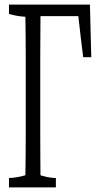

<svg xmlns="http://www.w3.org/2000/svg" viewBox="-20 -747 436 834"><path d="M370.6 -727.1Q373.5 -607.9 376.5 -498.5Q376.5 -498.5 341.3 -498.5Q330.6 -582.5 320.3 -676.8Q320.3 -676.8 155.8 -676.8Q155.3 -633.3 154.8 -485.4Q154.8 -325.7 154.8 -176.3Q154.8 -109.4 155.3 -52.2Q155.3 -14.2 155.8 14.2Q189.5 25.4 222.7 26.4Q222.7 51.3 222.7 66.9Q222.7 66.9 19 66.9Q19 51.8 19 26.4Q54.7 24.9 90.3 14.2Q91.8 -65.9 91.8 -174.3Q91.8 -324.2 91.8 -483.9Q91.8 -593.3 90.3 -674.3Q54.7 -675.8 19 -686.5Q19 -701.7 19 -727.1Q19 -727.1 370.6 -727.1Z"/></svg>

Font: Scarab Serif
Style: Light
Weight: 300
Designer: John Roberts
Foundry: Scarab
Version: 1.0